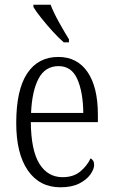

<svg xmlns="http://www.w3.org/2000/svg" viewBox="-20 -786 479 816"><path d="M237 10Q148 10 98.5 -61.5Q49 -133 49 -263Q49 -404 95.5 -474Q142 -544 228 -544Q308 -544 352 -480Q396 -416 396 -298V-267H111Q112 -147 147.5 -90Q183 -33 246 -33Q292 -33 321 -57Q350 -81 365 -113Q371 -110 375.5 -103.5Q380 -97 380 -85Q380 -67 364 -44.5Q348 -22 316.5 -6Q285 10 237 10ZM334 -306Q333 -395 308.5 -450Q284 -505 229 -505Q172 -505 144 -452Q116 -399 112 -306ZM251 -606Q230 -624 204 -652.5Q178 -681 155 -710Q132 -739 122 -756V-766H195Q208 -732 231.5 -690Q255 -648 273 -619V-606Z"/></svg>

Font: Noto Serif Lao Condensed Light
Style: Regular
Weight: 300
Width: 3
Designer: Monotype Design Team
Foundry: Monotype Imaging Inc.
Version: Version 2.003; ttfautohint (v1.8.4.7-5d5b)